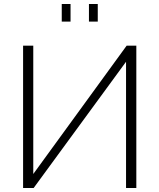

<svg xmlns="http://www.w3.org/2000/svg" viewBox="-20 -938 795 958"><path d="M288.1 -830.1V-918H332V-830.1ZM423.8 -830.1V-918H467.8V-830.1ZM95.2 0V-710H146V-69.8L611.8 -710H660.2V0H608.9V-629.9L147.9 0Z"/></svg>

Font: Rawline Light
Style: Regular
Weight: 300
Designer: Matt McInerney, Pablo Impallari, Rodrigo Fuenzalida
Foundry: Matt McInerney, Pablo Impallari, Rodrigo Fuenzalida
Version: Version 4.020;PS 004.020;hotconv 1.0.88;makeotf.lib2.5.64775